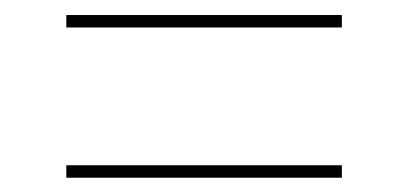

<svg xmlns="http://www.w3.org/2000/svg" viewBox="-20 -444 557 262"><path d="M70.5 -201.5V-218.5H446.5V-201.5ZM70.5 -406.5V-423.5H446.5V-406.5Z"/></svg>

Font: Anek Tamil Medium Thin
Style: Regular
Weight: 250
Version: Version 1.003